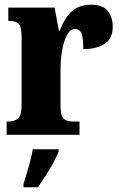

<svg xmlns="http://www.w3.org/2000/svg" viewBox="-20 -568 508 809"><path d="M8 0V-56H12Q41 -56 56 -68.5Q71 -81 71 -128V-412Q71 -456 58.5 -468Q46 -480 19 -480H15V-536H210L228 -439H232Q253 -495 284 -521.5Q315 -548 364 -548Q413 -548 434 -522Q455 -496 455 -455Q455 -406 421 -383.5Q387 -361 331 -361Q331 -402 324.5 -424Q318 -446 295 -446Q276 -446 262.5 -421Q249 -396 242 -357Q235 -318 235 -277V-123Q235 -79 248.5 -67.5Q262 -56 285 -56H315V0ZM79 208Q88 179 100.5 136Q113 93 118 61H227V71Q219 92 204 119Q189 146 172 172.5Q155 199 140 221H79Z"/></svg>

Font: Noto Serif Sinhala ExtraCondensed Black
Style: Regular
Weight: 900
Width: 2
Designer: Jelle Bosma - Monotype Design Team
Foundry: Monotype Imaging Inc.
Version: Version 2.007; ttfautohint (v1.8.4.7-5d5b)